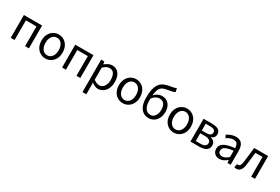

<svg xmlns="http://www.w3.org/2000/svg" viewBox="114 -2275 5778 3962"><g transform="rotate(30 3002.5 -293.5)"><path d="M92.1 0V-543.4H526.2V0H434.8V-469H183.5V0Z M921.1 13.4Q854.6 13.4 797 -20.3Q739.4 -54 704.5 -117.6Q669.6 -181.2 669.6 -271Q669.6 -361.9 704.5 -425.7Q739.4 -489.4 797 -523.1Q854.6 -556.8 921.1 -556.8Q970.9 -556.8 1016.3 -537.7Q1061.7 -518.6 1096.8 -481.9Q1131.8 -445.3 1152 -392.1Q1172.3 -338.9 1172.3 -271Q1172.3 -181.2 1137.1 -117.6Q1101.8 -54 1044.7 -20.3Q987.7 13.4 921.1 13.4ZM921.1 -62.9Q968.2 -62.9 1003.7 -88.9Q1039.2 -114.9 1059 -161.8Q1078.7 -208.7 1078.7 -271Q1078.7 -333.8 1059 -380.8Q1039.2 -427.8 1003.7 -454.2Q968.2 -480.5 921.1 -480.5Q874.1 -480.5 838.6 -454.2Q803.1 -427.8 783.4 -380.8Q763.8 -333.8 763.8 -271Q763.8 -208.7 783.4 -161.8Q803.1 -114.9 838.6 -88.9Q874.1 -62.9 921.1 -62.9Z M1316.1 0V-543.4H1750.2V0H1658.8V-469H1407.5V0Z M1934.1 229V-543.4H2009L2017.7 -480.5H2020.1Q2057.2 -511.1 2101.5 -533.9Q2145.9 -556.8 2192.9 -556.8Q2263.4 -556.8 2311.5 -522.3Q2359.7 -487.8 2384.3 -426.1Q2408.8 -364.3 2408.8 -280Q2408.8 -187.5 2375.5 -121.5Q2342.3 -55.6 2288.7 -21.1Q2235.1 13.4 2172.9 13.4Q2136.3 13.4 2098.2 -3.3Q2060.1 -20 2023.2 -49.9L2025.5 45.2V229ZM2158.3 -63.7Q2203 -63.7 2238.3 -89.4Q2273.6 -115.2 2293.9 -163.6Q2314.3 -212 2314.3 -278.8Q2314.3 -339.2 2299.7 -384.5Q2285.1 -429.8 2253.8 -454.9Q2222.5 -480.1 2170.4 -480.1Q2136.3 -480.1 2100.6 -461.3Q2065 -442.4 2025.5 -405.9V-119.9Q2062.4 -88.7 2097 -76.2Q2131.6 -63.7 2158.3 -63.7Z M2765.1 13.4Q2698.6 13.4 2641 -20.3Q2583.4 -54 2548.5 -117.6Q2513.6 -181.2 2513.6 -271Q2513.6 -361.9 2548.5 -425.7Q2583.4 -489.4 2641 -523.1Q2698.6 -556.8 2765.1 -556.8Q2814.9 -556.8 2860.3 -537.7Q2905.7 -518.6 2940.8 -481.9Q2975.8 -445.3 2996 -392.1Q3016.3 -338.9 3016.3 -271Q3016.3 -181.2 2981.1 -117.6Q2945.8 -54 2888.7 -20.3Q2831.7 13.4 2765.1 13.4ZM2765.1 -62.9Q2812.2 -62.9 2847.7 -88.9Q2883.2 -114.9 2903 -161.8Q2922.7 -208.7 2922.7 -271Q2922.7 -333.8 2903 -380.8Q2883.2 -427.8 2847.7 -454.2Q2812.2 -480.5 2765.1 -480.5Q2718.1 -480.5 2682.6 -454.2Q2647.1 -427.8 2627.4 -380.8Q2607.8 -333.8 2607.8 -271Q2607.8 -208.7 2627.4 -161.8Q2647.1 -114.9 2682.6 -88.9Q2718.1 -62.9 2765.1 -62.9Z M3383.8 13.4Q3262 13.4 3194.9 -75.8Q3127.8 -164.9 3127.8 -328.9Q3127.8 -439.7 3143.3 -515.4Q3158.8 -591 3187.8 -639.8Q3216.9 -688.6 3258.6 -716.8Q3300.4 -745 3353.3 -760.1Q3406.1 -775.3 3467.9 -784.5Q3498.6 -789.5 3517.1 -793.7Q3535.7 -797.9 3550.1 -803.5Q3564.5 -809.1 3580.7 -816.5L3598.4 -733.5Q3577 -718.5 3549 -710.8Q3520.9 -703 3487.2 -698Q3426.8 -688.8 3381.4 -678.3Q3336.1 -667.9 3304.4 -646.8Q3272.6 -625.7 3252.9 -586.2Q3233.2 -546.7 3224.1 -480.2Q3215.1 -413.6 3215.1 -311.6Q3215.1 -193.8 3257.3 -128.3Q3299.5 -62.9 3382.6 -62.9Q3425.4 -62.9 3458 -88.8Q3490.6 -114.8 3509.2 -161.2Q3527.7 -207.6 3527.7 -268.7Q3527.7 -325.4 3510.9 -366.8Q3494.1 -408.2 3461.1 -430.7Q3428.1 -453.3 3380.6 -453.3Q3341.4 -453.3 3299 -431.6Q3256.5 -409.9 3213.9 -352.4L3210.7 -420.5Q3248.3 -471 3298.8 -497.1Q3349.4 -523.1 3403.9 -523.1Q3468.4 -523.1 3517.5 -492.6Q3566.7 -462.1 3594.5 -405.1Q3622.3 -348.1 3622.3 -268.7Q3622.3 -182.7 3590 -119.3Q3557.7 -56 3503.6 -21.3Q3449.6 13.4 3383.8 13.4Z M3979.1 13.4Q3912.6 13.4 3855 -20.3Q3797.4 -54 3762.5 -117.6Q3727.6 -181.2 3727.6 -271Q3727.6 -361.9 3762.5 -425.7Q3797.4 -489.4 3855 -523.1Q3912.6 -556.8 3979.1 -556.8Q4028.9 -556.8 4074.3 -537.7Q4119.7 -518.6 4154.8 -481.9Q4189.8 -445.3 4210 -392.1Q4230.3 -338.9 4230.3 -271Q4230.3 -181.2 4195.1 -117.6Q4159.8 -54 4102.7 -20.3Q4045.7 13.4 3979.1 13.4ZM3979.1 -62.9Q4026.2 -62.9 4061.7 -88.9Q4097.2 -114.9 4117 -161.8Q4136.7 -208.7 4136.7 -271Q4136.7 -333.8 4117 -380.8Q4097.2 -427.8 4061.7 -454.2Q4026.2 -480.5 3979.1 -480.5Q3932.1 -480.5 3896.6 -454.2Q3861.1 -427.8 3841.4 -380.8Q3821.8 -333.8 3821.8 -271Q3821.8 -208.7 3841.4 -161.8Q3861.1 -114.9 3896.6 -88.9Q3932.1 -62.9 3979.1 -62.9Z M4374.1 0V-543.4H4582.1Q4641.9 -543.4 4687.1 -529.4Q4732.2 -515.4 4757.3 -485.3Q4782.4 -455.3 4782.4 -405.2Q4782.4 -360.4 4758.3 -331Q4734.2 -301.6 4691.9 -289.4V-285Q4723 -278.2 4748.6 -262.7Q4774.2 -247.1 4789.9 -220.9Q4805.6 -194.7 4805.6 -155.5Q4805.6 -101.3 4778.1 -67.2Q4750.6 -33 4702.7 -16.5Q4654.8 0 4591.7 0ZM4463.6 -315.5H4567Q4634.9 -315.5 4663.9 -337.5Q4692.9 -359.5 4692.9 -396.6Q4692.9 -435.6 4664.8 -456.6Q4636.8 -477.6 4573.1 -477.6H4463.6ZM4463.6 -65.2H4581.4Q4649.3 -65.2 4682.4 -90.4Q4715.6 -115.6 4715.6 -160.8Q4715.6 -202 4680.4 -225.9Q4645.2 -249.7 4575.6 -249.7H4463.6Z M5066.2 13.4Q5020.9 13.4 4985.1 -4.9Q4949.2 -23.2 4928.4 -57.9Q4907.6 -92.5 4907.6 -141.3Q4907.6 -230.1 4987.5 -277.5Q5067.3 -325 5240.7 -344.2Q5241.1 -379.4 5231.8 -410.5Q5222.5 -441.7 5198.2 -461.5Q5173.9 -481.3 5129 -481.3Q5081.6 -481.3 5040.1 -462.8Q4998.7 -444.3 4966 -422.7L4930.9 -486Q4956 -502.3 4988.8 -518.5Q5021.6 -534.7 5060.9 -545.7Q5100.1 -556.8 5143.5 -556.8Q5210.2 -556.8 5251.8 -529.1Q5293.3 -501.4 5312.7 -451.5Q5332.1 -401.6 5332.1 -334V0H5257.2L5249.5 -64.9H5245.7Q5207.6 -32.7 5162.3 -9.7Q5116.9 13.4 5066.2 13.4ZM5091.8 -60.6Q5131 -60.6 5166.3 -79Q5201.5 -97.4 5240.7 -132.4V-283.2Q5149.7 -273.1 5095.8 -254.3Q5042 -235.5 5019 -209.1Q4996.1 -182.6 4996.1 -147.4Q4996.1 -100.4 5023.9 -80.5Q5051.6 -60.6 5091.8 -60.6Z M5472.8 13.4Q5457.6 13.4 5446.3 11.1Q5435 8.8 5423.5 4.7L5440.3 -79.1Q5446.1 -78.1 5451.9 -76.6Q5457.6 -75.1 5465 -75.1Q5494.1 -75.1 5512.7 -102.9Q5531.2 -130.6 5538.4 -190.5Q5549.4 -279 5559.5 -367.2Q5569.5 -455.5 5580.1 -543.4H5912.7V0H5821.3V-469H5652.2Q5643.3 -393.4 5634.6 -318.5Q5625.9 -243.6 5615.7 -167.3Q5604.1 -77.2 5568.4 -31.9Q5532.7 13.4 5472.8 13.4Z"/></g></svg>

Font: Noto Sans HK Thin
Style: Regular
Weight: 100
Designer: Ryoko NISHIZUKA 西塚涼子 (kana, bopomofo & ideographs); Paul D. Hunt (Latin, Greek & Cyrillic); Sandoll Communications 산돌커뮤니
Foundry: Adobe
Version: Version 2.004-H2;hotconv 1.0.118;makeotfexe 2.5.65603